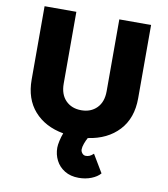

<svg xmlns="http://www.w3.org/2000/svg" viewBox="-97 -761 945 1083"><g transform="rotate(10 375.0 -220.0)"><path d="M680 -260Q680 -146 615 -76Q550 -6 439 10Q430 26 423 45.5Q416 65 416 79Q416 91 424.5 101Q433 111 445 111Q456 111 466 107Q476 103 489 91L550 193Q532 214 499 227Q466 240 427 240Q380 240 346.5 219.5Q313 199 296 165.5Q279 132 279 93Q279 78 284.5 53Q290 28 298 8Q192 -11 131 -80Q70 -149 70 -260V-680H252V-269Q252 -207 286 -172.5Q320 -138 375 -138Q430 -138 464 -172.5Q498 -207 498 -269V-680H680Z"/></g></svg>

Font: Catamaran
Style: Regular
Weight: 900
Designer: Pria Ravichandran
Version: Version 1.001;PS 001.000;hotconv 1.0.70;makeotf.lib2.5.58329